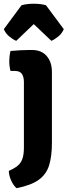

<svg xmlns="http://www.w3.org/2000/svg" viewBox="-32 -764 354 1004"><path d="M239.5 -18Q239.5 53 224.8 100.5Q210 148 170.2 176.5Q130.5 205 54.5 220Q39 207 27 181.2Q15 155.5 14 129.5Q43 117 60.2 102.8Q77.5 88.5 85.2 66.2Q93 44 93 7V-336Q93 -361 82.8 -377Q72.5 -393 46 -393H23Q16.5 -417.5 16.5 -443.5Q16.5 -456 18 -470.2Q19.5 -484.5 23 -497.5Q48.5 -500 74.5 -501.2Q100.5 -502.5 116 -502.5H136.5Q184.5 -502.5 212 -471.2Q239.5 -440 239.5 -387ZM208.5 -736.5 301.5 -611.5Q292 -588.5 271.5 -572.2Q251 -556 236.5 -550.5L144.5 -638L53 -550.5Q38 -556 17.8 -572.2Q-2.5 -588.5 -12 -611.5L80.5 -736.5Q108.5 -744.5 144.5 -744.5Q181.5 -744.5 208.5 -736.5Z"/></svg>

Font: Signika Negative
Style: Bold
Weight: 700
Designer: Anna Giedry
Foundry: Anna Giedry
Version: Version 2.001